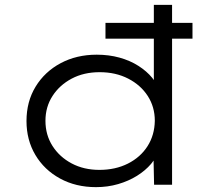

<svg xmlns="http://www.w3.org/2000/svg" viewBox="-20 -760 879 790"><path d="M414 -601V-666H772V-601ZM375 10Q292 10 227 -25.5Q162 -61 125.5 -122.5Q89 -184 89 -262Q89 -342 126.5 -403.5Q164 -465 229.5 -500Q295 -535 378 -535Q428 -535 471.5 -523Q515 -511 549.5 -489Q584 -467 606.5 -439.5Q629 -412 637 -379L613 -387V-740H688V0H614L611 -141L631 -145Q625 -113 601.5 -85.5Q578 -58 543.5 -36.5Q509 -15 466 -2.5Q423 10 375 10ZM389 -61Q455 -61 506.5 -87Q558 -113 587 -158.5Q616 -204 617 -263Q617 -320 588 -365Q559 -410 507.5 -436.5Q456 -463 390 -463Q325 -463 275 -436.5Q225 -410 196 -365Q167 -320 167 -263Q167 -205 196 -159.5Q225 -114 275 -87.5Q325 -61 389 -61Z"/></svg>

Font: Lexend Mega Light
Style: Regular
Weight: 300
Version: Version 1.007